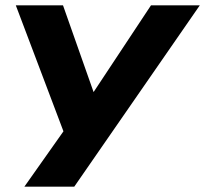

<svg xmlns="http://www.w3.org/2000/svg" viewBox="-20 -516 765 716"><path d="M71 180 227 -41 236 25 39 -496H215L337 -150H314L543 -496H725L257 180Z"/></svg>

Font: Nunito Sans 10pt Expanded ExtraBold
Style: Italic
Weight: 800
Width: 7
Italic angle: -9°
Designer: Vernon Adams
Foundry: Vernon Adams
Version: Version 3.101;gftools[0.9.27]